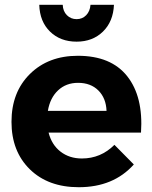

<svg xmlns="http://www.w3.org/2000/svg" viewBox="-20 -776 637 802"><path d="M300 -602Q232 -602 189 -644Q146 -686 144 -756H242Q243 -729 259.5 -712.5Q276 -696 300 -696Q324 -696 340 -712.5Q356 -729 358 -756H456Q453 -686 410 -644Q367 -602 300 -602ZM305 -543Q444 -543 511.5 -457.5Q579 -372 569 -222H183Q196 -171 233 -142.5Q270 -114 322 -114Q401 -114 458 -171L539 -89Q454 6 309 6Q181 6 104.5 -69Q28 -144 28 -267Q28 -391 105 -467Q182 -543 305 -543ZM180 -313H425Q423 -366 391 -398Q359 -430 306 -430Q256 -430 222.5 -398.5Q189 -367 180 -313Z"/></svg>

Font: Montserrat-Arabic SemiBold
Style: Regular
Weight: 600
Designer: Mohamed Gaber
Foundry: Kief Type Foundry
Version: Version 5.008;PS 005.008;hotconv 1.0.88;makeotf.lib2.5.64775